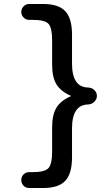

<svg xmlns="http://www.w3.org/2000/svg" viewBox="-20 -790 564 965"><path d="M335 -306Q337 -306 337 -308Q337 -309 335 -309Q285 -331 263.5 -366.5Q242 -402 242 -465V-585Q242 -652 223 -671Q204 -690 147 -690H127Q110 -690 98.5 -702Q87 -714 87 -730Q87 -746 98.5 -758Q110 -770 127 -770H197Q274 -770 308 -734Q342 -698 342 -615V-470Q342 -351 424 -350Q442 -349 454.5 -337Q467 -325 467 -308Q467 -291 454 -278.5Q441 -266 424 -265Q342 -264 342 -145V0Q342 83 308 119Q274 155 197 155H127Q110 155 98.5 143.5Q87 132 87 115Q87 98 98.5 86.5Q110 75 127 75H147Q204 75 223 55.5Q242 36 242 -30V-150Q242 -213 263.5 -248.5Q285 -284 335 -306Z"/></svg>

Font: Rounded Mplus 1c Medium
Style: Regular
Weight: 500
Version: Version 1.059.20150529